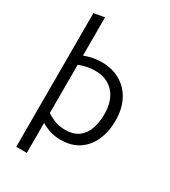

<svg xmlns="http://www.w3.org/2000/svg" viewBox="-228 -885 1042 1179"><g transform="rotate(30 292.5 -295.5)"><path d="M84 185V-763L159 -776V-505Q219 -528 280 -528Q355 -528 412 -495Q469 -462 500.5 -401.5Q532 -341 532 -258Q532 -179 504.5 -118Q477 -57 425 -22.5Q373 12 298 12Q250 12 213.5 -1.5Q177 -15 159 -28V185ZM289 -55Q350 -55 385.5 -82Q421 -109 437 -155Q453 -201 453 -257Q453 -355 404 -408.5Q355 -462 274 -462Q234 -462 202 -453.5Q170 -445 159 -440V-98Q176 -85 211 -70Q246 -55 289 -55Z"/></g></svg>

Font: Ubuntu Sans
Style: Regular
Weight: 400
Designer: Dalton Maag Ltd
Foundry: Dalton Maag Ltd
Version: Version 1.006; ttfautohint (v1.8.4.7-5d5b)